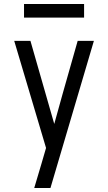

<svg xmlns="http://www.w3.org/2000/svg" viewBox="-20 -724 540 959"><path d="M151 215Q160 185 169 154.5Q178 124 187 94L210 15L51 -520H132L251 -105L293 -256L368 -520H449L232 215ZM100 -636V-704H400V-636Z"/></svg>

Font: Iosevka Fuck
Style: Regular
Weight: 400
Monospace: yes
Designer: Belleve Invis
Foundry: Belleve Invis
Version: Version 28.0.7; ttfautohint (v1.8.3)